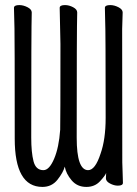

<svg xmlns="http://www.w3.org/2000/svg" viewBox="-20 -725 540 756"><path d="M56 -705Q72 -705 88.5 -696.5Q105 -688 105 -676Q103 -612 103 -183Q103 -125 112 -90Q121 -55 151 -55Q174 -55 193 -99.5Q212 -144 217 -214Q218 -248 218 -552L215 -694Q215 -705 236 -705Q252 -705 268 -696.5Q284 -688 284 -676Q282 -612 282 -183Q282 -55 327 -55Q355 -55 376 -120Q396 -176 396 -261Q396 -609 394 -647L393 -694Q393 -705 414 -705Q430 -705 446.5 -696.5Q463 -688 463 -676L461 -611Q461 -107 461.5 -85.5Q462 -64 463 -39.5Q464 -15 464 -5Q464 6 444 6Q429 6 413 -2.5Q397 -11 397 -23L398 -44Q394 -33 373.5 -11Q353 11 320 11Q284 11 262 -15Q240 -41 235 -69Q229 -46 206.5 -17.5Q184 11 147 11Q38 11 38 -179Q38 -592 37 -613Q35 -671 35 -694Q35 -705 56 -705Z"/></svg>

Font: Moon Stars Kai T HW
Style: Regular
Weight: 400
Designer: GuiWonder
Version: Version 1.101